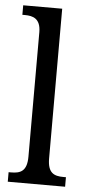

<svg xmlns="http://www.w3.org/2000/svg" viewBox="-54 -792 379 824"><g transform="rotate(5 135.0 -380.0)"><path d="M12 0H259V-41H248C208 -41 180 -52 180 -115V-760H12V-719H23C57 -719 91 -710 91 -651V-115C91 -52 63 -41 23 -41H12Z"/></g></svg>

Font: Noto Serif Khmer Condensed
Style: Regular
Weight: 400
Width: 3
Designer: Danh Hong and the Monotype Design Team
Foundry: Monotype Imaging Inc.
Version: Version 2.004